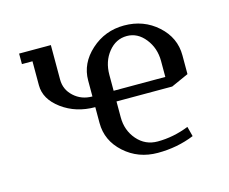

<svg xmlns="http://www.w3.org/2000/svg" viewBox="-65 -472 668 559"><g transform="rotate(-15 269.0 -192.0)"><path d="M32.2 -352.1V-383.8H127.9V-279.8Q127.9 -249.5 150.6 -228.8Q173.3 -208 206.1 -208V-255.9Q206.1 -307.6 248.3 -345.7Q290.5 -383.8 348.1 -383.8Q407.2 -383.8 448.7 -346.4Q490.2 -309.1 490.2 -255.9V-199.2L438 -175.8H270V-127.9Q270 -88.4 294.4 -60.3Q318.8 -32.2 356 -32.2Q403.3 -32.2 450.2 -50.8L458 -21Q406.7 0 348.1 0Q289.1 0 247.6 -37.4Q206.1 -74.7 206.1 -127.9V-175.8Q148.4 -175.8 106.2 -206.8Q64 -237.8 64 -279.8V-352.1ZM270 -208H425.8V-255.9Q425.8 -294.9 403.1 -323.5Q380.4 -352.1 348.1 -352.1Q314.9 -352.1 292.5 -324.2Q270 -296.4 270 -255.9Z"/></g></svg>

Font: Gawaa
Style: Regular
Weight: 400
Designer: T. Christopher White
Version: Version 1.0